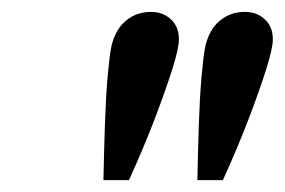

<svg xmlns="http://www.w3.org/2000/svg" viewBox="-20 -764 479 323"><path d="M197 -461H154Q155 -509 156.5 -554.5Q158 -600 161 -634.5Q164 -669 167 -684Q173 -713 191 -728.5Q209 -744 234 -744Q254 -744 267.5 -731.5Q281 -719 281 -698Q281 -683 270 -648Q259 -613 240.5 -564.5Q222 -516 197 -461ZM355 -461H312Q313 -509 314.5 -554.5Q316 -600 319 -634.5Q322 -669 325 -684Q331 -713 349 -728.5Q367 -744 392 -744Q412 -744 425.5 -731.5Q439 -719 439 -698Q439 -683 428 -648Q417 -613 398.5 -564.5Q380 -516 355 -461Z"/></svg>

Font: Wix Madefor Text SemiBold
Style: Italic
Weight: 600
Italic angle: -12°
Designer: Dalton Maag Ltd
Foundry: Dalton Maag Ltd
Version: Version 3.100